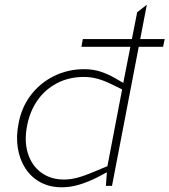

<svg xmlns="http://www.w3.org/2000/svg" viewBox="-20 -790 720 816"><path d="M243 6Q191 6 151.5 -15.5Q112 -37 87.5 -75Q63 -113 55.5 -162Q48 -211 59 -266Q72 -335 111.5 -386.5Q151 -438 210 -467Q269 -496 338 -496Q376 -496 409 -485Q442 -474 474 -455L512 -433L502 -428L563 -738L604 -770L456 0H430L435 -67L436 -81L499 -410L456 -431Q422 -448 393.5 -455.5Q365 -463 337 -463Q273 -463 222.5 -436.5Q172 -410 140 -364.5Q108 -319 96 -260Q82 -193 98 -140Q114 -87 154.5 -57Q195 -27 252 -27Q281 -27 311.5 -35.5Q342 -44 382 -61L437 -84L440 -61L393 -36Q353 -16 316 -5Q279 6 243 6ZM326 -591 332 -624H680L673 -591Z"/></svg>

Font: REM Thin
Style: Italic
Weight: 250
Italic angle: -11°
Designer: Octavio Pardo
Foundry: Ashler Design
Version: Version 1.005;gftools[0.9.28]